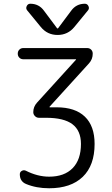

<svg xmlns="http://www.w3.org/2000/svg" viewBox="-20 -777 601 1027"><path d="M105 -460Q92 -460 83.5 -468.5Q75 -477 75 -490Q75 -503 83.5 -511.5Q92 -520 105 -520H446Q459 -520 467.5 -511.5Q476 -503 476 -490Q476 -460 456 -438L245 -206V-204Q245 -203 246 -203H283Q382 -203 434 -153Q486 -103 486 -7Q486 108 422.5 169Q359 230 243 230Q174 230 119 207Q86 193 86 155Q86 143 96.5 137Q107 131 118 136Q181 168 243 168Q324 168 368.5 122.5Q413 77 413 -7Q413 -78 367.5 -112.5Q322 -147 226 -147H188Q176 -147 167 -156Q158 -165 158 -177Q158 -206 178 -228L386 -457Q387 -458 387 -459Q387 -460 386 -460ZM361 -720Q388 -757 434 -757Q447 -757 453 -744.5Q459 -732 451 -722L378 -633Q343 -590 288 -590Q233 -590 198 -633L125 -722Q117 -732 123 -744.5Q129 -757 142 -757Q188 -757 215 -720L286 -625H288H290Z"/></svg>

Font: Rounded Mplus 1c
Style: Regular
Weight: 400
Version: Version 1.059.20150529